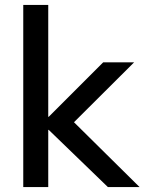

<svg xmlns="http://www.w3.org/2000/svg" viewBox="-20 -756 584 776"><path d="M74 0V-736H175V-284H177L397 -504H522L279 -262L544 0H416L177 -231H175V0Z"/></svg>

Font: Mulish SemiBold
Style: Regular
Weight: 600
Designer: Vernon Adams
Foundry: Vernon Adams
Version: Version 3.603; ttfautohint (v1.8.3)